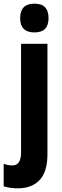

<svg xmlns="http://www.w3.org/2000/svg" viewBox="-59 -788 336 1048"><path d="M51 -689Q51 -768 129 -768Q169 -768 187.5 -748Q206 -728 206 -689Q206 -611 129 -611Q51 -611 51 -689ZM41 240Q21 240 0.5 237.5Q-20 235 -39 229V106Q-14 115 8 115Q56 115 56 44V-549H200V53Q200 149 158 194Q116 239 41 240Z"/></svg>

Font: Noto Sans Gujarati ExtraCondensed ExtraBold
Style: Regular
Weight: 800
Width: 2
Designer: Jelle Bosma - Monotype Design Team, Universal Thirst
Foundry: Monotype Imaging Inc.
Version: Version 2.106; ttfautohint (v1.8.4.7-5d5b)